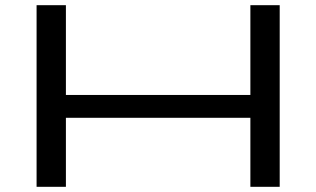

<svg xmlns="http://www.w3.org/2000/svg" viewBox="-20 -720 1219 740"><path d="M121 0V-700H234V-354H945V-700H1058V0H945V-266H234V0Z"/></svg>

Font: Georama ExtraExtended
Style: Regular
Weight: 400
Width: 8
Designer: Jean-Baptiste Levee
Foundry: Production Type
Version: Version 1.000